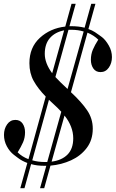

<svg xmlns="http://www.w3.org/2000/svg" viewBox="-20 -860 610 1012"><path d="M570 -559Q570 -527 553.5 -503.5Q537 -480 510 -480Q485 -480 472 -499Q459 -518 459 -545Q459 -574 469.5 -598.5Q480 -623 498 -651Q476 -673 441 -688L354 -374Q409 -323 439 -279Q469 -235 469 -182Q469 -122 437 -80Q405 -38 354.5 -15Q304 8 246 13L213 132H191L224 14H216Q174 14 144 5L109 132H87L124 -1Q95 -12 75.5 -27Q56 -42 53 -44Q31 -61 16 -89Q1 -117 1 -149Q1 -181 17.5 -204.5Q34 -228 61 -228Q86 -228 99 -209Q112 -190 112 -163Q112 -134 101.5 -110Q91 -86 73 -57Q96 -34 130 -21L221 -351Q180 -393 157.5 -433.5Q135 -474 135 -527Q135 -610 190 -660.5Q245 -711 324 -720L357 -840H379L346 -722H355Q394 -722 426 -714L461 -840H483L446 -707Q466 -700 480.5 -690.5Q495 -681 505 -673.5Q515 -666 518 -664Q537 -649 553.5 -620Q570 -591 570 -559ZM421 -694Q391 -703 356 -703H341L272 -454Q296 -428 336 -391ZM255 -474 318 -700Q271 -691 243.5 -660Q216 -629 216 -576Q216 -527 255 -474ZM229 -6 303 -271Q288 -288 255 -318L238 -334L150 -15Q180 -6 219 -6ZM320 -251 252 -8Q306 -15 336 -45.5Q366 -76 366 -131Q366 -193 320 -251Z"/></svg>

Font: Playfair Display
Style: Italic
Weight: 400
Italic angle: -14°
Designer: Claus Eggers Sørensen
Foundry: Claus Eggers Sørensen
Version: Version 1.200; ttfautohint (v1.6)